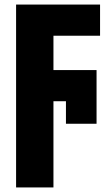

<svg xmlns="http://www.w3.org/2000/svg" viewBox="-20 -573 484 833"><path d="M211.9 240.2H49.8V-553.2H414.1V-418H211.9V-269H398.9V-36.1H266.1V-133.8H211.9Z"/></svg>

Font: Open Sans Condensed ExtraBold
Style: Regular
Weight: 800
Width: 3
Designer: Monotype Design Team
Foundry: Monotype Imaging Inc.
Version: Version 3.000; ttfautohint (v1.8.4)